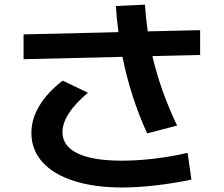

<svg xmlns="http://www.w3.org/2000/svg" viewBox="-20 -788 978 839"><path d="M117.2 -207Q117.2 -268.1 152.3 -326.4Q187.5 -384.8 253.9 -435.5L364.3 -382.8Q309.1 -336.4 281 -293Q252.9 -249.5 252.9 -210.9Q252.9 -149.9 318.8 -117.9Q384.8 -85.9 510.7 -85.9Q580.1 -85.9 654.3 -94.7Q728.5 -103.5 799.8 -120.1L816.4 -2.9Q737.8 13.2 659.7 22.2Q581.5 31.2 513.7 31.2Q392.1 31.2 302.5 2.4Q212.9 -26.4 165 -80.1Q117.2 -133.8 117.2 -207ZM83 -637.7 497.6 -647.5Q489.7 -707.5 486.3 -761.7L613.3 -767.6Q617.7 -705.1 625.5 -650.9L854.5 -656.2V-547.9L646 -543Q680.7 -392.6 753.9 -239.3L623 -205.1Q550.8 -363.3 515.1 -539.6L83 -529.3Z"/></svg>

Font: Pretendard
Style: Bold
Weight: 700
Designer: Base glyphs from Inter by Rasmus Andersson; Hangeul glyphs from Noto Sans CJK(Source Han Sans) by Jang Soo-young and Kan
Foundry: Kil Hyung-jin
Version: Version 1.309